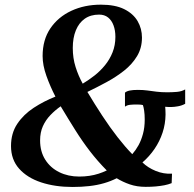

<svg xmlns="http://www.w3.org/2000/svg" viewBox="-20 -772 809 802"><path d="M283 9Q210 9 151.8 -10.2Q93.5 -29.5 59.8 -67.5Q26 -105.5 26 -162Q26 -215.5 52.2 -254.8Q78.5 -294 121 -321.8Q163.5 -349.5 211.5 -368.5Q189.5 -411 173.8 -455.2Q158 -499.5 158 -538Q158 -605.5 190.2 -653.2Q222.5 -701 277.8 -726.8Q333 -752.5 401.5 -752.5Q461 -752.5 498.8 -733.8Q536.5 -715 554.8 -683.8Q573 -652.5 573 -615Q573 -571.5 552.5 -537.5Q532 -503.5 498.5 -477Q465 -450.5 424.8 -428.8Q384.5 -407 345 -388Q375.5 -337 407.5 -288.2Q439.5 -239.5 471.5 -198.5Q503.5 -157.5 532.5 -128Q547 -144.5 558.5 -165.2Q570 -186 577.2 -212.8Q584.5 -239.5 584.5 -272.5Q584.5 -294 582.2 -309.2Q580 -324.5 577 -333Q572 -334.5 565.2 -335Q558.5 -335.5 550.5 -335.5Q535.5 -335.5 523.2 -334.2Q511 -333 502 -326.5V-385Q508.5 -391 521.8 -393.8Q535 -396.5 556 -396.5Q578 -396.5 596.2 -394Q614.5 -391.5 634 -389Q653.5 -386.5 678.5 -386.5Q699.5 -386.5 719.2 -388.2Q739 -390 753.5 -398.5V-338.5Q740 -331 723.5 -328Q707 -325 695 -325Q689 -325 682.2 -325.2Q675.5 -325.5 670 -326Q670.5 -320.5 671 -312.5Q671.5 -304.5 671.5 -293.5Q671 -254 659 -217.8Q647 -181.5 625.5 -150Q604 -118.5 575 -93.5Q597.5 -71.5 630.5 -58Q663.5 -44.5 698.5 -46.5L697 -7Q683.5 -1.5 666.8 1.8Q650 5 630.5 6.8Q611 8.5 588.5 8.5Q552 8.5 522.2 -1.8Q492.5 -12 467.5 -27.5Q443 -15 414.5 -6.8Q386 1.5 353.5 5.2Q321 9 283 9ZM311 -34.5Q333 -34.5 353.2 -37.5Q373.5 -40.5 392 -46.5Q410.5 -52.5 426 -60Q387.5 -99 355.8 -140.2Q324 -181.5 294.8 -228Q265.5 -274.5 233.5 -328Q210.5 -312 190.8 -291.5Q171 -271 159.2 -245Q147.5 -219 147.5 -185.5Q147.5 -139 169 -105Q190.5 -71 227.5 -52.8Q264.5 -34.5 311 -34.5ZM325.5 -422.5Q350.5 -437.5 374.8 -456.5Q399 -475.5 418.8 -499.8Q438.5 -524 450.2 -553.5Q462 -583 462 -618Q462 -645 454.2 -666Q446.5 -687 431.5 -699Q416.5 -711 394 -711Q358.5 -711 334 -693.8Q309.5 -676.5 296.8 -645.2Q284 -614 284 -571.5Q284 -529 295.8 -492Q307.5 -455 325.5 -422.5Z"/></svg>

Font: Merriweather 72pt SemiBold
Style: Italic
Weight: 600
Italic angle: -7.8°
Version: Version 2.101